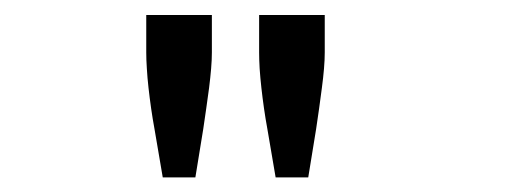

<svg xmlns="http://www.w3.org/2000/svg" viewBox="-20 -770 690 256"><path d="M262.5 -750V-700Q262.5 -690.5 261.5 -678.5Q260.5 -666.5 258.8 -653Q257 -639.5 255 -625.5Q253 -611.5 251 -598L240.5 -533.5H197L186 -598Q183.5 -611.5 181.5 -625.5Q179.5 -639.5 178 -653Q176.5 -666.5 175.8 -678.5Q175 -690.5 175 -700V-750ZM413 -750V-700Q413 -690.5 412 -678.5Q411 -666.5 409.2 -653Q407.5 -639.5 405.5 -625.5Q403.5 -611.5 401.5 -598L391 -533.5H347.5L336.5 -598Q334 -611.5 332 -625.5Q330 -639.5 328.5 -653Q327 -666.5 326.2 -678.5Q325.5 -690.5 325.5 -700V-750Z"/></svg>

Font: B612 Mono
Style: Regular
Weight: 400
Version: Version 1.005